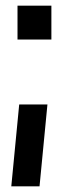

<svg xmlns="http://www.w3.org/2000/svg" viewBox="-20 -490 244 680"><path d="M42 -350H162V-470H42ZM20 170H120L148 -120H48Z"/></svg>

Font: Tanklager Original
Style: Regular
Weight: 400
Designer: Ariel Martín Pérez
Foundry: Tunera Type Foundry
Version: Version 1.000;Glyphs 3.3 (3310)